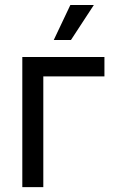

<svg xmlns="http://www.w3.org/2000/svg" viewBox="-20 -770 471 790"><path d="M409.7 -535.6V-455.6H158.2V0H71.8V-535.6ZM201.2 -605.5 269.5 -749.5H366.2L272 -605.5Z"/></svg>

Font: Inter 20pt
Style: Regular
Weight: 400
Version: Version 4.001;git-66647c0bb